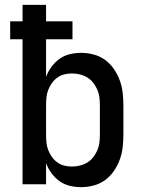

<svg xmlns="http://www.w3.org/2000/svg" viewBox="-20 -760 590 792"><path d="M315 12Q291 12 268 6.5Q245 1 226 -12.5Q207 -26 192.5 -45.5Q178 -65 170 -87V0H73V-598H22V-672H73V-740H170V-672H279V-598H170V-443Q178 -465 192.5 -484.5Q207 -504 226 -517.5Q245 -531 268 -536.5Q291 -542 315 -542Q341 -542 367 -535Q393 -528 414 -512.5Q435 -497 450 -475Q465 -453 474 -428.5Q483 -404 486 -377.5Q489 -351 489 -325V-205Q489 -179 486 -152.5Q483 -126 474 -101.5Q465 -77 450 -55Q435 -33 414 -17.5Q393 -2 367 5Q341 12 315 12ZM276 -73Q293 -73 309.5 -77Q326 -81 340 -89.5Q354 -98 364.5 -111.5Q375 -125 381.5 -140Q388 -155 390 -171.5Q392 -188 392 -205V-325Q392 -342 390 -358.5Q388 -375 381.5 -390Q375 -405 364.5 -418.5Q354 -432 340 -440.5Q326 -449 309.5 -453Q293 -457 276 -457Q260 -457 244.5 -453Q229 -449 216 -439.5Q203 -430 193.5 -416.5Q184 -403 178.5 -388Q173 -373 171.5 -357Q170 -341 170 -325V-205Q170 -189 171.5 -173Q173 -157 178.5 -142Q184 -127 193.5 -113.5Q203 -100 216 -90.5Q229 -81 244.5 -77Q260 -73 276 -73Z"/></svg>

Font: Lode Dark
Style: Bold
Weight: 700
Monospace: yes
Designer: Belleve Invis
Foundry: Belleve Invis
Version: Version 29.2.0; ttfautohint (v1.8.3)